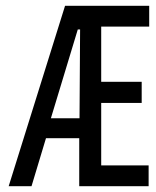

<svg xmlns="http://www.w3.org/2000/svg" viewBox="-20 -644 540 664"><path d="M10 0 205 -624H496V-552H330V-361H470V-288H330V-72H494V0H254V-166H139L89 0ZM156 -235H255L257 -542H249Z"/></svg>

Font: Inconsolata Medium
Style: Regular
Weight: 500
Monospace: yes
Designer: Raph Levien, Cyreal, Brenton Simpson
Foundry: Raph Levien, Cyreal, Google
Version: Version 3.001; ttfautohint (v1.8.2.53-6de2)